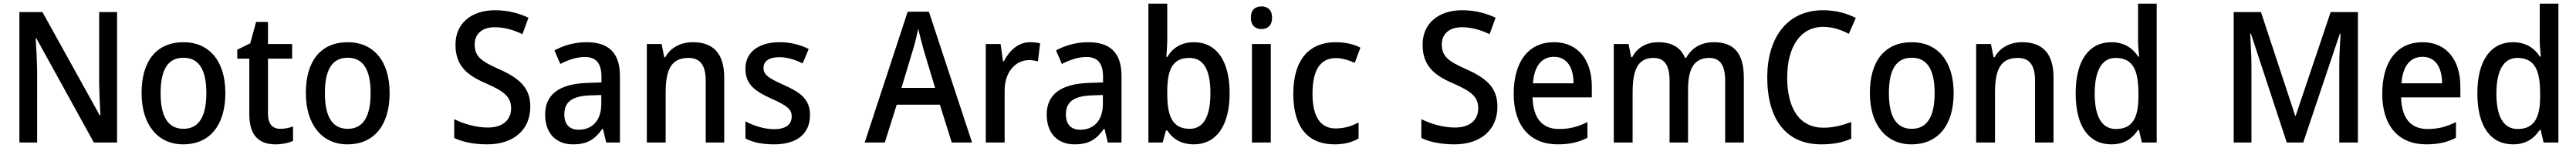

<svg xmlns="http://www.w3.org/2000/svg" viewBox="-20 -780 14081 810"><path d="M620 0V-714H522V-325C523 -270 526 -198 529 -149H525L212 -714H86V0H183V-390C182 -450 179 -514 175 -570H179L493 0Z M1212 -271C1212 -450 1120 -549 984 -549C836 -549 754 -447 754 -271C754 -97 843 10 981 10C1129 10 1212 -97 1212 -271ZM858 -270C858 -396 896 -464 983 -464C1069 -464 1108 -396 1108 -271C1108 -145 1069 -75 983 -75C896 -75 858 -146 858 -270Z M1512 -75C1469 -75 1445 -102 1445 -158V-459H1577V-539H1445V-660H1380L1348 -543L1277 -508V-459H1343V-154C1343 -32 1402 10 1486 10C1523 10 1559 2 1582 -9V-88C1562 -80 1536 -75 1512 -75Z M2110 -271C2110 -450 2018 -549 1882 -549C1734 -549 1652 -447 1652 -271C1652 -97 1741 10 1879 10C2027 10 2110 -97 2110 -271ZM1756 -270C1756 -396 1794 -464 1881 -464C1967 -464 2006 -396 2006 -271C2006 -145 1967 -75 1881 -75C1794 -75 1756 -146 1756 -270Z M2879 -196C2879 -300 2819 -352 2709 -401C2610 -445 2575 -471 2575 -537C2575 -593 2614 -631 2685 -631C2736 -631 2786 -617 2836 -593L2869 -683C2816 -708 2755 -724 2686 -724C2556 -724 2469 -651 2470 -534C2470 -419 2536 -367 2634 -325C2736 -280 2774 -251 2774 -187C2774 -126 2731 -82 2647 -82C2583 -82 2514 -102 2463 -128V-25C2510 -2 2573 10 2644 10C2788 10 2879 -70 2879 -196Z M3187 -549C3121 -549 3059 -531 3011 -504L3043 -430C3086 -452 3131 -468 3177 -468C3236 -468 3268 -437 3268 -359V-329L3186 -326C3036 -320 2960 -262 2960 -153C2960 -51 3019 10 3112 10C3191 10 3232 -17 3273 -75H3276L3294 0H3369V-364C3369 -488 3310 -549 3187 -549ZM3205 -258 3267 -260V-211C3267 -119 3216 -70 3144 -70C3096 -70 3065 -96 3065 -154C3065 -218 3102 -254 3205 -258Z M3767 -549C3705 -549 3647 -522 3617 -467H3611L3597 -539H3516V0H3619V-273C3619 -400 3650 -463 3744 -463C3809 -463 3838 -421 3838 -338V0H3939V-356C3939 -489 3878 -549 3767 -549Z M4408 -151C4408 -238 4354 -275 4267 -314C4180 -353 4154 -370 4154 -409C4154 -445 4184 -467 4240 -467C4285 -467 4327 -453 4368 -433L4401 -512C4352 -536 4301 -549 4242 -549C4129 -549 4055 -496 4055 -404C4055 -318 4107 -281 4197 -240C4287 -201 4308 -179 4308 -143C4308 -100 4278 -73 4211 -73C4157 -73 4097 -93 4055 -116V-22C4096 -1 4145 10 4211 10C4335 10 4408 -46 4408 -151Z M5183 0H5294L5058 -716H4942L4707 0H4817L4882 -207H5118ZM5029 -508 5092 -299H4908L4971 -508C4980 -536 4992 -585 5000 -623C5006 -592 5022 -536 5029 -508Z M5611 -549C5546 -549 5498 -503 5468 -445H5463L5450 -539H5369V0H5472V-282C5471 -386 5532 -451 5605 -451C5621 -451 5640 -448 5654 -444L5666 -543C5649 -547 5628 -549 5611 -549Z M5929 -549C5863 -549 5801 -531 5753 -504L5785 -430C5828 -452 5873 -468 5919 -468C5978 -468 6010 -437 6010 -359V-329L5928 -326C5778 -320 5702 -262 5702 -153C5702 -51 5761 10 5854 10C5933 10 5974 -17 6015 -75H6018L6036 0H6111V-364C6111 -488 6052 -549 5929 -549ZM5947 -258 6009 -260V-211C6009 -119 5958 -70 5886 -70C5838 -70 5807 -96 5807 -154C5807 -218 5844 -254 5947 -258Z M6361 -568V-760H6258V0H6336L6354 -66H6361C6391 -20 6436 10 6507 10C6626 10 6702 -88 6702 -270C6702 -453 6626 -549 6507 -549C6437 -549 6390 -517 6361 -468H6356C6358 -495 6361 -532 6361 -568ZM6482 -463C6559 -463 6597 -399 6597 -271C6597 -142 6559 -75 6484 -75C6392 -75 6361 -140 6361 -265V-278C6361 -398 6389 -463 6482 -463Z M6876 -745C6842 -745 6818 -726 6818 -683C6818 -641 6842 -621 6876 -621C6910 -621 6934 -641 6934 -683C6934 -726 6910 -745 6876 -745ZM6927 -539H6824V0H6927Z M7275 10C7329 10 7371 -1 7407 -22V-110C7370 -90 7330 -77 7281 -77C7198 -77 7155 -142 7155 -267C7155 -396 7197 -462 7283 -462C7316 -462 7353 -451 7386 -436L7417 -519C7384 -537 7336 -549 7281 -549C7140 -549 7050 -456 7050 -267C7050 -78 7135 10 7275 10Z M8166 -196C8166 -300 8106 -352 7996 -401C7897 -445 7862 -471 7862 -537C7862 -593 7901 -631 7972 -631C8023 -631 8073 -617 8123 -593L8156 -683C8103 -708 8042 -724 7973 -724C7843 -724 7756 -651 7757 -534C7757 -419 7823 -367 7921 -325C8023 -280 8061 -251 8061 -187C8061 -126 8018 -82 7934 -82C7870 -82 7801 -102 7750 -128V-25C7797 -2 7860 10 7931 10C8075 10 8166 -70 8166 -196Z M8475 -549C8339 -549 8255 -447 8255 -266C8255 -92 8344 10 8495 10C8561 10 8609 -1 8658 -26V-112C8606 -86 8561 -74 8502 -74C8411 -74 8361 -133 8358 -247H8682V-307C8682 -452 8606 -549 8475 -549ZM8475 -469C8548 -469 8582 -408 8582 -324H8360C8367 -419 8408 -469 8475 -469Z M9349 -549C9285 -549 9230 -522 9198 -464H9191C9169 -519 9120 -549 9046 -549C8985 -549 8931 -523 8903 -467H8897L8883 -539H8802V0H8905V-273C8905 -393 8931 -463 9019 -463C9079 -463 9107 -423 9107 -339V0H9208V-290C9208 -402 9240 -463 9324 -463C9383 -463 9411 -423 9411 -338V0H9513V-354C9513 -489 9459 -549 9349 -549Z M9947 -633C10000 -633 10046 -616 10087 -595L10125 -682C10072 -709 10010 -724 9946 -724C9747 -724 9641 -570 9641 -357C9641 -131 9741 10 9936 10C10003 10 10052 0 10100 -21V-112C10051 -94 10002 -81 9949 -81C9818 -81 9750 -185 9750 -356C9750 -520 9820 -633 9947 -633Z M10660 -271C10660 -450 10568 -549 10432 -549C10284 -549 10202 -447 10202 -271C10202 -97 10291 10 10429 10C10577 10 10660 -97 10660 -271ZM10306 -270C10306 -396 10344 -464 10431 -464C10517 -464 10556 -396 10556 -271C10556 -145 10517 -75 10431 -75C10344 -75 10306 -146 10306 -270Z M11034 -549C10972 -549 10914 -522 10884 -467H10878L10864 -539H10783V0H10886V-273C10886 -400 10917 -463 11011 -463C11076 -463 11105 -421 11105 -338V0H11206V-356C11206 -489 11145 -549 11034 -549Z M11522 10C11593 10 11637 -22 11668 -69H11673L11689 0H11770V-760H11668V-555C11668 -530 11672 -494 11674 -470H11669C11639 -517 11591 -549 11522 -549C11402 -549 11327 -452 11327 -269C11327 -86 11401 10 11522 10ZM11547 -74C11470 -74 11431 -142 11431 -268C11431 -391 11469 -463 11545 -463C11639 -463 11670 -398 11670 -271V-250C11670 -132 11635 -74 11547 -74Z M12481 0H12571L12771 -595H12775C12772 -545 12768 -473 12768 -417V0H12870V-714H12721L12530 -147H12527L12340 -714H12191V0H12288V-414C12288 -472 12284 -546 12281 -596H12285Z M13223 -549C13087 -549 13003 -447 13003 -266C13003 -92 13092 10 13243 10C13309 10 13357 -1 13406 -26V-112C13354 -86 13309 -74 13250 -74C13159 -74 13109 -133 13106 -247H13430V-307C13430 -452 13354 -549 13223 -549ZM13223 -469C13296 -469 13330 -408 13330 -324H13108C13115 -419 13156 -469 13223 -469Z M13718 10C13789 10 13833 -22 13864 -69H13869L13885 0H13966V-760H13864V-555C13864 -530 13868 -494 13870 -470H13865C13835 -517 13787 -549 13718 -549C13598 -549 13523 -452 13523 -269C13523 -86 13597 10 13718 10ZM13743 -74C13666 -74 13627 -142 13627 -268C13627 -391 13665 -463 13741 -463C13835 -463 13866 -398 13866 -271V-250C13866 -132 13831 -74 13743 -74Z"/></svg>

Font: Noto Sans Arabic SemCond Med
Style: Regular
Weight: 500
Width: 4
Designer: Monotype Design Team, Nadine Chahine, Nizar Qandah and Khaled Hosny
Foundry: Monotype Imaging Inc.
Version: Version 2.012